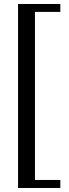

<svg xmlns="http://www.w3.org/2000/svg" viewBox="-20 -767 346 960"><path d="M70.3 172.9V-747.1H281.7V-707.5H154.8V132.8H281.7V172.9Z"/></svg>

Font: Elstob 10pt Medium
Style: Regular
Weight: 500
Designer: Peter S. Baker
Version: Version 1.015